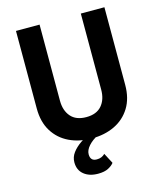

<svg xmlns="http://www.w3.org/2000/svg" viewBox="-134 -796 944 1124"><g transform="rotate(-15 338.5 -234.0)"><path d="M384 129 417 192Q406 207 382.5 219.5Q359 232 320 232Q267 232 234.5 205.5Q202 179 202 132Q202 100 221.5 74Q241 48 272 26.5Q303 5 338 -13L379 12Q340 32 317.5 57.5Q295 83 295 108Q295 149 334 149Q350 149 362 144Q374 139 384 129ZM71 -700H214V-239Q214 -179 245.5 -142.5Q277 -106 339 -106Q401 -106 432.5 -142.5Q464 -179 464 -239V-700H607V-230Q607 -148 572 -91.5Q537 -35 476.5 -6Q416 23 339 23Q262 23 201.5 -6Q141 -35 106 -91.5Q71 -148 71 -230Z"/></g></svg>

Font: Jost* Semi
Style: Regular
Weight: 600
Version: Version 3.7